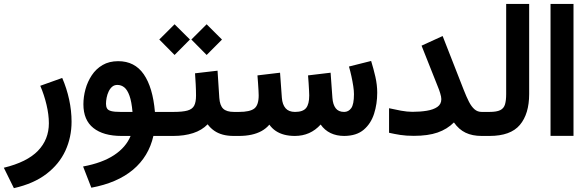

<svg xmlns="http://www.w3.org/2000/svg" viewBox="-50 -696 3011 983"><path d="M268.5 -296.9 156.2 -256.8Q176.3 -210.1 188.2 -159.5Q200.2 -108.9 200.2 -64.9Q200.2 18.2 144.2 76.1Q88.3 134 -30.4 162.8L21.1 267.3Q122.9 244.3 188.1 194.2Q253.3 144.1 284.9 75.3Q316.4 6.4 316.4 -72.8Q316.4 -129.3 303.9 -186.8Q291.4 -244.3 268.5 -296.9Z M555.2 -382.8Q508.9 -382.8 475.2 -363.1Q441.6 -343.4 419.9 -310.6Q398.2 -277.9 387.6 -239.1Q377 -200.3 377 -162.1Q377 -81.3 428.1 -40.7Q479.3 0 572.3 0H618.6Q594.9 58.1 534.2 98.1Q473.5 138.2 375.4 156.4L417.6 265Q550.7 240.3 631.1 172.9Q711.4 105.4 735.3 0H784.2V-123H743.2Q732.3 -248.9 685.9 -315.9Q639.5 -382.8 555.2 -382.8ZM628.4 -123H567.4Q535.5 -123 519.4 -127.3Q503.3 -131.5 498 -140.9Q492.7 -150.3 492.7 -164.6Q492.7 -179 495.9 -195.8Q499.1 -212.5 506.1 -227.3Q513 -242.2 524 -251.7Q535 -261.2 550.8 -261.2Q571 -261.2 586.6 -248.5Q602.2 -235.8 613 -205.7Q623.8 -175.6 628.4 -123Z M1158.7 0V-123H1147.9Q1109.7 -123 1092.5 -139.7Q1075.4 -156.4 1072.8 -195L1063.8 -334.1L948.5 -320.7Q950.3 -293.9 952 -264.1Q953.6 -234.3 953.6 -206.5Q953.6 -173 944.1 -155Q934.6 -137 909.8 -130Q885 -123 838.4 -123H764.6V0H837.4Q893.7 0 938.6 -14.5Q983.5 -29 1013.1 -59.6Q1027.8 -39.8 1047 -26.6Q1066.2 -13.3 1091.1 -6.6Q1115.9 0 1147 0ZM929.7 -493.7 1008 -414.6 1086.5 -493.4 1008 -571.7ZM765.5 -493.7 843.8 -414.6 922.4 -493.7 843.8 -571.7Z M1711.9 -123Q1682.9 -123 1668.6 -141.9Q1654.3 -160.8 1651.9 -195L1642.6 -323.8L1527.1 -310Q1528.8 -291.6 1530.1 -270.4Q1531.3 -249.1 1532.3 -231.8Q1533.2 -214.5 1533.2 -207.5Q1533.2 -162.6 1517 -142.8Q1500.9 -123 1460.4 -123Q1428.3 -123 1412 -141.9Q1395.7 -160.8 1393.1 -195L1383.8 -323.8L1268.1 -310Q1269.7 -291.8 1271.1 -270.8Q1272.6 -249.8 1273.5 -232.5Q1274.4 -215.2 1274.4 -207.5Q1274.4 -157.8 1252 -140.4Q1229.6 -123 1173.8 -123H1139.2V0H1172.9Q1207.8 0 1236.8 -6.2Q1265.7 -12.4 1289 -25.1Q1312.2 -37.9 1329.1 -57.8Q1342.8 -38.4 1362.1 -25.5Q1381.3 -12.7 1405.9 -6.3Q1430.5 0 1459.5 0Q1499.1 0 1532.3 -14.6Q1565.4 -29.3 1591.7 -58.4Q1612 -29.3 1642.7 -14.6Q1673.3 0 1712.4 0Q1775.4 -0.5 1812.3 -31.9Q1849.1 -63.3 1865.2 -113.7Q1881.3 -164.1 1881.3 -221.2Q1881.3 -261.4 1871.9 -302.8Q1862.4 -344.1 1850.1 -383.9L1736.6 -355.4Q1743.7 -331.2 1749.3 -305Q1755 -278.8 1758.6 -255.1Q1762.2 -231.4 1762.2 -213.9Q1762.2 -161.6 1748.2 -142.3Q1734.3 -123 1711.9 -123Z M1941.9 -141.9V-16.2Q1970.3 -9.7 1999.9 -5.1Q2029.5 -0.5 2068.8 -0.5Q2141.6 -0.5 2190.4 -17.5Q2239.3 -34.5 2274 -69.1Q2299.4 -32.9 2333.8 -16.5Q2368.2 0 2416 0H2436.5V-123H2416Q2394.7 -123 2379.2 -136.6Q2363.7 -150.2 2350.8 -175.3Q2338 -200.4 2324.5 -235L2216.2 -511.5L2108.3 -462.2L2193.1 -248.6Q2197.8 -238 2203.6 -219Q2209.5 -200.1 2209.5 -188.5Q2209.5 -162.5 2189.1 -148.5Q2168.7 -134.5 2135.1 -129Q2101.6 -123.5 2061.5 -123.5Q2034.7 -123.5 2003 -129.3Q1971.3 -135.1 1941.9 -141.9Z M2417 0H2456.1Q2563.9 0 2611.5 -56.3Q2659.2 -112.7 2659.2 -214.8V-675.8H2541.5V-214.4Q2541.5 -181.7 2535.5 -161.5Q2529.5 -141.3 2511.3 -132.2Q2493.2 -123 2456.5 -123H2417Z M2768.6 -675.8V-0.5H2886.2V-675.8Z"/></svg>

Font: Vazir Variable Regular
Style: Regular
Weight: 400
Designer: Saber Rastikerdar
Foundry: Saber Rastikerdar
Version: Version 30.1.0